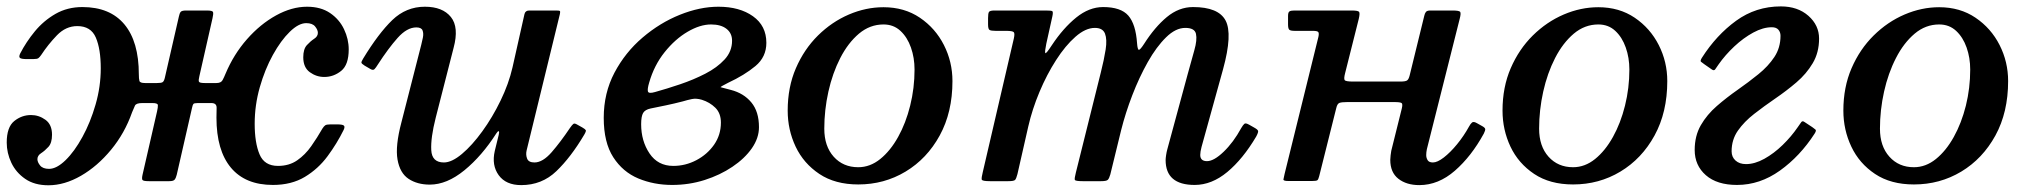

<svg xmlns="http://www.w3.org/2000/svg" viewBox="-32 -552 6200 585"><path d="M1030.5 -401.5Q1030.5 -354.5 1007.5 -336Q984.5 -317.5 956 -317.5Q932 -317.5 912 -332Q892 -346.5 892 -377.5Q892 -402.5 903 -414.5Q914 -426.5 925.2 -433.8Q936.5 -441 936.5 -452Q936.5 -461 928.2 -471.2Q920 -481.5 901 -481.5Q878 -481.5 851 -455.2Q824 -429 799.5 -384.8Q775 -340.5 759.5 -286Q744 -231.5 744 -175Q744 -117 758.8 -81.8Q773.5 -46.5 815 -46.5Q849 -46.5 873.5 -63.5Q898 -80.5 916.2 -106.5Q934.5 -132.5 950.5 -160.5Q955 -167.5 959 -170.2Q963 -173 974.5 -173H995.5Q1010.5 -173 1015.2 -169.8Q1020 -166.5 1015 -156Q994.5 -114.5 966 -76Q937.5 -37.5 896.8 -13Q856 11.5 799.5 11.5Q715.5 11.5 671.5 -41.2Q627.5 -94 627.5 -193.5Q627.5 -208 628 -223Q628.5 -238 612 -238H570.5Q559.5 -238 557.2 -235.2Q555 -232.5 553 -223L506.5 -19.5Q504 -9.5 500.2 -4.8Q496.5 0 483.5 0H421.5Q404.5 0 402 -3.8Q399.5 -7.5 402.5 -20.5L446.5 -212.5Q449.5 -225.5 449 -231.8Q448.5 -238 432.5 -238H401.5Q383 -238 379.2 -230.2Q375.5 -222.5 370.5 -210Q348 -146 306.5 -95.8Q265 -45.5 214.8 -16.5Q164.5 12.5 115.5 12.5Q73 12.5 44.8 -7Q16.5 -26.5 2.5 -56.2Q-11.5 -86 -11.5 -117.5Q-11.5 -164.5 11.2 -183Q34 -201.5 62.5 -201.5Q86.5 -201.5 106.5 -187Q126.5 -172.5 126.5 -141.5Q126.5 -116.5 115.5 -104.5Q104.5 -92.5 93.2 -85.2Q82 -78 82 -67Q82 -58 90.2 -47.8Q98.5 -37.5 117.5 -37.5Q140.5 -37.5 167.8 -64Q195 -90.5 219.2 -134.8Q243.5 -179 259.2 -233.5Q275 -288 275 -344Q275 -402.5 260 -437.5Q245 -472.5 203.5 -472.5Q168.5 -472.5 141.5 -444.5Q114.5 -416.5 93.5 -384.5Q89 -378 85.2 -375Q81.5 -372 69.5 -372H49Q34 -372 29.2 -375.2Q24.5 -378.5 29.5 -389Q47.5 -424 74.2 -456.5Q101 -489 137.2 -509.8Q173.5 -530.5 219 -530.5Q303 -530.5 347 -477.8Q391 -425 391 -325.5Q391 -312 392.8 -305.5Q394.5 -299 410 -299H446.5Q459 -299 463.2 -301.5Q467.5 -304 470 -314L513 -501.5Q515 -511.5 518.5 -515.8Q522 -520 535 -520H598.5Q616 -520 617.2 -514.8Q618.5 -509.5 615.5 -496.5L575.5 -320Q572.5 -308 574 -303.5Q575.5 -299 591.5 -299H627.5Q641.5 -299 646.2 -308Q651 -317 655 -327Q680 -386.5 720.5 -432.5Q761 -478.5 809 -505Q857 -531.5 903.5 -531.5Q945.5 -531.5 973.8 -512.2Q1002 -493 1016.2 -463Q1030.5 -433 1030.5 -401.5Z M1074.5 -373.5Q1121 -450 1163.2 -490.8Q1205.5 -531.5 1262.5 -531.5Q1316.5 -531.5 1341.8 -500.2Q1367 -469 1350 -406L1295.5 -193Q1280 -132 1282 -94.5Q1284 -57 1320.5 -57Q1344.5 -57 1375.5 -83Q1406.5 -109 1437.5 -151.8Q1468.5 -194.5 1493.2 -245.5Q1518 -296.5 1529.5 -346.5L1566 -509Q1568.5 -520 1580.5 -520H1662.5Q1672 -520 1673.8 -518.5Q1675.5 -517 1674 -509.5L1572.5 -93.5Q1569.5 -80.5 1574 -68.8Q1578.5 -57 1596.5 -57Q1621.5 -57 1648.8 -88.2Q1676 -119.5 1704.5 -162Q1711.5 -172 1715 -174.5Q1718.5 -177 1725.5 -173L1742.5 -163.5Q1751 -158.5 1752.8 -155.5Q1754.5 -152.5 1748 -141.5Q1707.5 -73 1663.2 -30.5Q1619 12 1556 12Q1509.5 12 1487.5 -18.2Q1465.5 -48.5 1475.5 -92L1487.5 -141Q1490 -151.5 1487.5 -152.2Q1485 -153 1480.5 -146Q1436.5 -77 1383 -33.2Q1329.5 10.5 1277.5 10.5Q1239.5 10.5 1213 -7Q1186.5 -24.5 1179.2 -65.8Q1172 -107 1191 -179L1251.5 -415.5Q1254 -425 1256.5 -437.5Q1259 -450 1255.5 -459.2Q1252 -468.5 1236.5 -468.5Q1208 -468.5 1179.5 -436.5Q1151 -404.5 1119 -355Q1113.5 -346 1109.2 -341.5Q1105 -337 1097 -341.5L1079 -352Q1069.5 -358 1069.2 -361.2Q1069 -364.5 1074.5 -373.5Z M1807.5 -193Q1807.5 -268.5 1840.2 -330.5Q1873 -392.5 1925.8 -437.5Q1978.5 -482.5 2039.5 -507Q2100.5 -531.5 2157 -531.5Q2221.5 -531.5 2262.2 -502.5Q2303 -473.5 2303 -421.5Q2303 -378.5 2269.8 -350.8Q2236.5 -323 2186 -299.5Q2161 -287 2164 -286.2Q2167 -285.5 2195 -278Q2234 -268 2257.2 -240Q2280.5 -212 2280.5 -164.5Q2280.5 -131.5 2258.8 -100.2Q2237 -69 2199.5 -43.8Q2162 -18.5 2114.8 -3.5Q2067.5 11.5 2016 11.5Q1960.5 11.5 1913 -8.2Q1865.5 -28 1836.5 -73Q1807.5 -118 1807.5 -193ZM1963.5 -271.5Q1999.5 -281.5 2040.2 -295.2Q2081 -309 2117 -327.5Q2153 -346 2175.8 -370.8Q2198.5 -395.5 2198.5 -428Q2198.5 -451 2181.5 -464.2Q2164.5 -477.5 2134.5 -477.5Q2101 -477.5 2063 -455.2Q2025 -433 1993 -393Q1961 -353 1946 -300.5Q1940 -280.5 1942.2 -273.2Q1944.5 -266 1963.5 -271.5ZM2048 -243Q2023 -236.5 1996.8 -231Q1970.5 -225.5 1950.5 -221.5Q1933.5 -218 1927.5 -207.8Q1921.5 -197.5 1921.5 -173.5Q1921.5 -122.5 1947 -84.5Q1972.5 -46.5 2019.5 -46.5Q2056.5 -46.5 2089.8 -64Q2123 -81.5 2143.8 -111.2Q2164.5 -141 2164.5 -178.5Q2164.5 -207 2147.5 -223.8Q2130.5 -240.5 2106.5 -248Q2089.5 -253 2076.2 -250.2Q2063 -247.5 2048 -243Z M2368 -215Q2368 -286.5 2393 -344.2Q2418 -402 2460.2 -443.8Q2502.5 -485.5 2554.5 -507.8Q2606.5 -530 2660 -530Q2723.5 -530 2770.8 -498Q2818 -466 2844 -414.8Q2870 -363.5 2870 -305Q2870 -210 2831.2 -139.2Q2792.5 -68.5 2727.2 -29.2Q2662 10 2583 10Q2512.5 10 2464.5 -22Q2416.5 -54 2392.2 -105.2Q2368 -156.5 2368 -215ZM2479.5 -160Q2479.5 -106.5 2508.2 -74.5Q2537 -42.5 2583 -42.5Q2619 -42.5 2650 -67.5Q2681 -92.5 2704.5 -134.8Q2728 -177 2741.2 -230.2Q2754.5 -283.5 2754.5 -340Q2754.5 -376 2743.5 -407.2Q2732.5 -438.5 2711.5 -458Q2690.5 -477.5 2660 -477.5Q2618.5 -477.5 2585.2 -449.5Q2552 -421.5 2528.2 -375.2Q2504.5 -329 2492 -272.8Q2479.5 -216.5 2479.5 -160Z M2998 -520H3154Q3170 -520 3173.8 -518.2Q3177.5 -516.5 3174.5 -502.5L3156 -419Q3151 -395 3152.8 -390.5Q3154.5 -386 3173 -414.5Q3207.5 -466.5 3247 -498.5Q3286.5 -530.5 3329 -530.5Q3383 -530.5 3405.8 -504.5Q3428.5 -478.5 3432.5 -420Q3434 -400.5 3438 -400.2Q3442 -400 3454 -418.5Q3486.5 -469.5 3523.2 -500Q3560 -530.5 3603 -530.5Q3680.5 -530.5 3702.2 -489.5Q3724 -448.5 3694.5 -341L3629 -104.5Q3625 -89.5 3625 -80Q3625 -61 3645.5 -61Q3666.5 -61 3696.2 -89.5Q3726 -118 3750 -162Q3755.5 -171.5 3759.5 -174.8Q3763.5 -178 3774 -172L3789 -163.5Q3800 -157.5 3801.2 -153.2Q3802.5 -149 3795.5 -136Q3755 -67.5 3707.5 -28Q3660 11.5 3608 11.5Q3519.5 11.5 3519.5 -64.5Q3519.5 -69.5 3521 -79.5Q3522.5 -89.5 3524.5 -96.5L3587 -327Q3598 -367.5 3607 -399Q3616 -430.5 3612 -448.8Q3608 -467 3579.5 -467Q3550 -467 3520.8 -438.2Q3491.5 -409.5 3465.2 -363Q3439 -316.5 3418 -262Q3397 -207.5 3384 -155.5L3351 -20.5Q3347.5 -8 3343.2 -4Q3339 0 3323 0H3266.5Q3244 0 3242.8 -4.2Q3241.5 -8.5 3246 -26L3322 -331Q3332 -370.5 3336.8 -401.2Q3341.5 -432 3334.8 -449.5Q3328 -467 3304 -467Q3275.5 -467 3244.8 -440Q3214 -413 3185.8 -369Q3157.5 -325 3135.2 -272Q3113 -219 3101 -166.5L3068 -21.5Q3064.5 -8 3061 -4Q3057.5 0 3040 0H2984Q2960.5 0 2959.2 -5Q2958 -10 2962.5 -28L3057 -434.5Q3060.5 -450 3056.8 -454Q3053 -458 3033.5 -458H3001.5Q2987.5 -458 2983 -460.8Q2978.5 -463.5 2978.5 -477.5V-497Q2978.5 -511 2981.2 -515.5Q2984 -520 2998 -520Z M4415.5 -494.5 4315.5 -97.5Q4314.5 -93.5 4314 -88.2Q4313.5 -83 4313.5 -79.5Q4313.5 -71 4317.8 -64Q4322 -57 4334 -57Q4347.5 -57 4367.2 -72.2Q4387 -87.5 4407.5 -112.5Q4428 -137.5 4444 -166.5Q4448.5 -175 4453.2 -178.8Q4458 -182.5 4467.5 -177L4484.5 -167.5Q4492.5 -163 4493.2 -159Q4494 -155 4489 -145Q4451 -75.5 4400.8 -31.8Q4350.5 12 4292.5 12Q4253.5 12 4228.8 -7.2Q4204 -26.5 4204 -65Q4204 -70 4205 -78.5Q4206 -87 4207 -92.5L4239 -221Q4242.5 -235 4238.5 -238Q4234.5 -241 4216.5 -241H4073Q4056 -241 4049.2 -238.5Q4042.5 -236 4039.5 -223L3987.5 -15.5Q3985 -5.5 3982 -3Q3979 -0.5 3965.5 -0.5H3893.5Q3877.5 -0.5 3878.5 -5.5Q3879.5 -10.5 3882 -22L3985 -439.5Q3987.5 -451 3984.5 -454.5Q3981.5 -458 3968 -458H3913Q3900 -458 3896.2 -461.5Q3892.5 -465 3892.5 -478V-503.5Q3892.5 -514.5 3896.8 -517.2Q3901 -520 3911.5 -520H4086Q4106 -520 4109 -515.8Q4112 -511.5 4108 -494.5L4066.5 -329.5Q4062 -312.5 4065 -308Q4068 -303.5 4090.5 -303.5H4234.5Q4250 -303.5 4255 -306.8Q4260 -310 4263 -322L4307.5 -503.5Q4309 -511 4312.5 -515.5Q4316 -520 4326 -520H4393.5Q4414 -520 4417 -515.8Q4420 -511.5 4415.5 -494.5Z M4546 -215Q4546 -286.5 4571 -344.2Q4596 -402 4638.2 -443.8Q4680.5 -485.5 4732.5 -507.8Q4784.5 -530 4838 -530Q4901.5 -530 4948.8 -498Q4996 -466 5022 -414.8Q5048 -363.5 5048 -305Q5048 -210 5009.2 -139.2Q4970.5 -68.5 4905.2 -29.2Q4840 10 4761 10Q4690.5 10 4642.5 -22Q4594.5 -54 4570.2 -105.2Q4546 -156.5 4546 -215ZM4657.5 -160Q4657.5 -106.5 4686.2 -74.5Q4715 -42.5 4761 -42.5Q4797 -42.5 4828 -67.5Q4859 -92.5 4882.5 -134.8Q4906 -177 4919.2 -230.2Q4932.5 -283.5 4932.5 -340Q4932.5 -376 4921.5 -407.2Q4910.5 -438.5 4889.5 -458Q4868.5 -477.5 4838 -477.5Q4796.5 -477.5 4763.2 -449.5Q4730 -421.5 4706.2 -375.2Q4682.5 -329 4670 -272.8Q4657.5 -216.5 4657.5 -160Z M5244 -91Q5244 -73.5 5256 -62.8Q5268 -52 5288 -52Q5314.5 -52 5343.8 -68.2Q5373 -84.5 5399.5 -110.2Q5426 -136 5445.5 -164.5Q5452.5 -174.5 5456.2 -179.8Q5460 -185 5466.5 -180L5490 -164.5Q5496 -160 5499.5 -157.2Q5503 -154.5 5497 -145Q5452.5 -76 5391.2 -32.2Q5330 11.5 5260.5 11.5Q5199.5 11.5 5165.5 -18.2Q5131.5 -48 5131.5 -95Q5131.5 -138 5150.2 -170.5Q5169 -203 5199 -229Q5229 -255 5262.2 -278.2Q5295.5 -301.5 5325.5 -325.8Q5355.5 -350 5374.2 -378.2Q5393 -406.5 5393 -443Q5393 -454 5386.5 -461.5Q5380 -469 5366.5 -469Q5340 -469 5310 -452.8Q5280 -436.5 5252.2 -410.5Q5224.5 -384.5 5204.5 -356Q5197.5 -346 5194 -340.8Q5190.5 -335.5 5183.5 -340.5L5160.5 -356.5Q5154 -361 5150.8 -363.8Q5147.5 -366.5 5153.5 -376Q5197.5 -445 5257.8 -488.8Q5318 -532.5 5394 -532.5Q5445.5 -532.5 5478 -503.8Q5510.5 -475 5510.5 -434.5Q5510.5 -392 5491.2 -359.5Q5472 -327 5441.5 -301Q5411 -275 5377 -251.8Q5343 -228.5 5312.8 -205Q5282.5 -181.5 5263.2 -154Q5244 -126.5 5244 -91Z M5584.5 -215Q5584.5 -286.5 5609.5 -344.2Q5634.5 -402 5676.8 -443.8Q5719 -485.5 5771 -507.8Q5823 -530 5876.5 -530Q5940 -530 5987.2 -498Q6034.5 -466 6060.5 -414.8Q6086.5 -363.5 6086.5 -305Q6086.5 -210 6047.8 -139.2Q6009 -68.5 5943.8 -29.2Q5878.5 10 5799.5 10Q5729 10 5681 -22Q5633 -54 5608.8 -105.2Q5584.5 -156.5 5584.5 -215ZM5696 -160Q5696 -106.5 5724.8 -74.5Q5753.5 -42.5 5799.5 -42.5Q5835.5 -42.5 5866.5 -67.5Q5897.5 -92.5 5921 -134.8Q5944.5 -177 5957.8 -230.2Q5971 -283.5 5971 -340Q5971 -376 5960 -407.2Q5949 -438.5 5928 -458Q5907 -477.5 5876.5 -477.5Q5835 -477.5 5801.8 -449.5Q5768.5 -421.5 5744.8 -375.2Q5721 -329 5708.5 -272.8Q5696 -216.5 5696 -160Z"/></svg>

Font: Besley* Medium
Style: Italic
Weight: 500
Italic angle: -13°
Designer: Owen Earl
Foundry: indestructible type*
Version: Version 3.000; ttfautohint (v1.8.3)